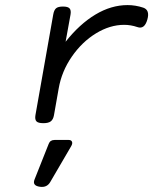

<svg xmlns="http://www.w3.org/2000/svg" viewBox="-20 -482 640 759"><path d="M239.3 -316.9 258.8 -424.3Q261.7 -441.4 255.1 -448.7Q248.5 -456.1 229.5 -456.1H228.5Q209.5 -456.1 201.4 -449Q193.4 -441.9 190.4 -424.3L120.1 -26.9Q117.2 -9.8 124 -2.4Q130.9 4.9 150.9 4.9H151.9Q171.4 4.9 180.9 -2.4Q190.4 -9.8 193.4 -26.9L211.9 -131.8Q223.6 -199.7 263.9 -258.1Q304.2 -316.4 359.4 -350.1Q414.6 -383.8 470.7 -383.8Q497.1 -383.8 522.9 -375Q551.3 -364.7 562.5 -404.8Q573.2 -442.4 546.4 -451.7Q515.6 -461.9 484.4 -461.9Q419.4 -461.9 356.9 -424.3Q294.4 -386.7 239.3 -316.9ZM195.3 71.3Q178.2 71.3 172.4 86.9L116.7 227.1Q106.4 252 137.7 256.3Q165 260.3 178.2 238.3L261.2 96.2Q267.6 85.4 264.6 78.4Q261.7 71.3 252 71.3Z"/></svg>

Font: Courier Prime Sans
Style: Regular
Weight: 300
Italic angle: -10°
Designer: Alan Dague-Greene
Foundry: Quote-Unquote Apps
Version: Version 3.23